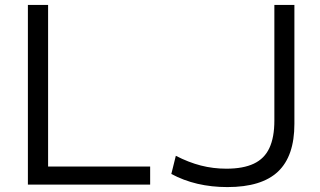

<svg xmlns="http://www.w3.org/2000/svg" viewBox="-20 -750 1300 780"><path d="M93.3 0V-730H175.4V-73.4H590V0ZM903.7 10Q839.7 10 782.5 -3.3Q725.3 -16.7 676 -43.3L694.3 -117.1Q746 -90.4 795.8 -77.6Q845.7 -64.7 899.7 -64.7Q968 -64.7 1011.1 -85.1Q1054.3 -105.4 1074.4 -148.7Q1094.6 -192 1094.6 -260V-730H1176V-246.7Q1176 -116 1109.5 -53Q1043 10 903.7 10Z"/></svg>

Font: M PLUS 1 Thin
Style: Regular
Weight: 100
Designer: Coji Morishita
Foundry: UNDERFOREST DESIGN
Version: Version 1.001